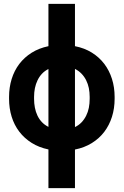

<svg xmlns="http://www.w3.org/2000/svg" viewBox="-20 -770 640 993"><path d="M26.9 -269Q26.9 -317.9 40.3 -361.3Q53.7 -404.8 79.8 -439.2Q106 -473.6 143.8 -497.3Q181.6 -521 230.5 -531.2V-750H367.7V-531.2Q417 -521.5 455.1 -497.8Q493.2 -474.1 519.3 -439.7Q545.4 -405.3 559.1 -361.8Q572.8 -318.4 572.8 -269V-258.8Q572.8 -209.5 559.1 -166Q545.4 -122.6 519.3 -88.1Q493.2 -53.7 454.8 -30Q416.5 -6.3 367.7 3.4V203.1H230.5V2.9Q181.6 -7.3 143.8 -31Q106 -54.7 79.8 -88.9Q53.7 -123 40.3 -166.3Q26.9 -209.5 26.9 -258.8ZM443.8 -269Q443.8 -292.5 439.5 -314.2Q435.1 -335.9 425.5 -355Q416 -374 401.6 -388.9Q387.2 -403.8 367.7 -413.6V-112.8Q387.2 -122.1 401.6 -137.2Q416 -152.3 425.5 -171.4Q435.1 -190.4 439.5 -212.6Q443.8 -234.9 443.8 -258.8ZM156.2 -258.8Q156.2 -235.4 160.4 -213.4Q164.6 -191.4 173.6 -172.4Q182.6 -153.3 196.8 -138.4Q210.9 -123.5 230.5 -113.8V-413.1Q210.9 -403.3 197 -388.4Q183.1 -373.5 174.1 -354.7Q165 -335.9 160.6 -314.2Q156.2 -292.5 156.2 -269Z"/></svg>

Font: Roboto Mono
Style: Bold
Weight: 700
Designer: Google
Version: Version 2.000985; 2015; ttfautohint (v1.3)